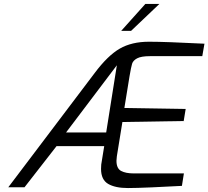

<svg xmlns="http://www.w3.org/2000/svg" viewBox="-20 -947 1054 971"><path d="M491 -93Q491 -107 492 -115L507 -208H266L104 0H22L459 -578Q525 -666 585.5 -701Q646 -736 734 -736Q816 -736 1014 -726L1003 -663H739Q694 -663 673.5 -652Q653 -641 648 -624.5Q643 -608 635 -561L609 -401L919 -396L909 -335L599 -330L571 -157Q569 -139 569 -134Q569 -95 592.5 -82.5Q616 -70 656 -70H910L900 -7Q830 -3 748.5 0.5Q667 4 627 4Q563 4 527 -17Q491 -38 491 -93ZM517 -277 571 -617 314 -277ZM715 -927H786L643 -791H593Z"/></svg>

Font: Exo
Style: Italic
Weight: 400
Italic angle: -9°
Designer: Natanael Gama
Foundry: Natanael Gama
Version: Version 1.500; ttfautohint (v1.6)